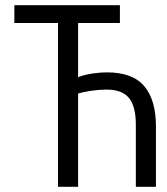

<svg xmlns="http://www.w3.org/2000/svg" viewBox="-20 -715 640 735"><path d="M35 -627V-695H439V-627H279V-419L285 -422Q308.5 -430 337.2 -434Q366 -438 389 -438Q487.5 -438 532.2 -385.2Q577 -332.5 577 -230V0H500V-238Q500 -307.5 473.8 -339.8Q447.5 -372 388 -372Q360.5 -372 331 -367.8Q301.5 -363.5 279 -357V0H202V-627Z"/></svg>

Font: JuliaMono Light
Style: Regular
Weight: 300
Monospace: yes
Designer: cormullion
Foundry: corm
Version: Version 0.054; ttfautohint (v1.8.4)